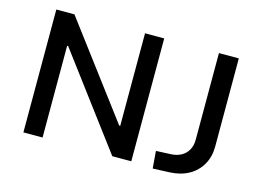

<svg xmlns="http://www.w3.org/2000/svg" viewBox="-95 -881 1452 1064"><g transform="rotate(15 630.5 -348.5)"><path d="M107 0V-705H211L610 -174H616V-705H726V0H617L223 -526H217V0ZM851 8 843 -91 932 -95Q963 -97 987.5 -110.5Q1012 -124 1026 -149Q1040 -174 1040 -208V-705H1154V-199Q1154 -141 1128.5 -96Q1103 -51 1057 -25Q1011 1 949 4Z"/></g></svg>

Font: Nunito Sans 6pt SemiBold
Style: Regular
Weight: 600
Version: Version 3.101;gftools[0.9.27]